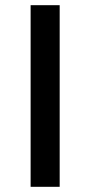

<svg xmlns="http://www.w3.org/2000/svg" viewBox="-20 -720 348 740"><path d="M210 0V-700H98V0Z"/></svg>

Font: Gamestation Extended
Style: Regular
Weight: 400
Width: 7
Designer: Jonas Hecksher
Foundry: Jonas Hecksher, Playtypeª, e-types AS
Version: Version 1.003